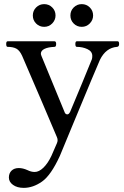

<svg xmlns="http://www.w3.org/2000/svg" viewBox="-20 -682 603 930"><path d="M550 -482Q557 -482 557 -469Q557 -456 547 -455Q493 -451 464 -392Q447 -354 330 -72Q301 -1 287 32Q273 65 270 73Q227 167 183.5 197.5Q140 228 95 228Q63 228 43 213.5Q23 199 23 178Q23 157 36 144.5Q49 132 71 132Q91 132 113 142Q131 151 148 151Q169 151 190.5 130Q212 109 229 73L239 50L256 11Q259 4 259 -3Q259 -10 256 -17Q195 -162 87 -412Q75 -438 59 -446.5Q43 -455 17 -455Q10 -455 10 -469Q10 -482 17 -482H244Q252 -482 252 -469Q252 -455 244 -455Q214 -454 196 -445.5Q178 -437 178 -422V-420Q179 -414 187 -396L292 -141Q296 -128 306 -128Q314 -128 320 -141L378 -280L425 -395Q427 -401 427 -411Q427 -433 403.5 -444Q380 -455 352 -455Q345 -455 345 -469Q345 -482 352 -482ZM194 -662Q171 -662 155 -646Q139 -630 139 -607Q139 -584 155 -568Q171 -552 194 -552Q217 -552 233 -568.5Q249 -585 249 -607Q249 -630 233 -646Q217 -662 194 -662ZM376 -662Q353 -662 337 -646Q321 -630 321 -607Q321 -584 337 -568Q353 -552 376 -552Q399 -552 415 -568.5Q431 -585 431 -607Q431 -630 415 -646Q399 -662 376 -662Z"/></svg>

Font: Shippori Mincho B1 Medium
Style: Regular
Weight: 500
Designer: FONTDASU
Foundry: FONTDASU / Google Inc. / but / Adobe
Version: Version 3.110; ttfautohint (v1.8.3)